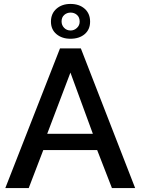

<svg xmlns="http://www.w3.org/2000/svg" viewBox="-20 -956 715 976"><path d="M285 -710H391L667 0H549L474 -193H200L126 0H7ZM452 -276 338 -587 220 -276ZM239 -846Q239 -887 267 -911.5Q295 -936 338 -936Q383 -936 410.5 -911.5Q438 -887 438 -846Q438 -806 410.5 -782.5Q383 -759 338 -759Q295 -759 267 -782.5Q239 -806 239 -846ZM339 -892Q320 -892 306.5 -880Q293 -868 293 -847Q293 -828 306 -814.5Q319 -801 339 -801Q357 -801 371 -814Q385 -827 385 -846Q385 -868 371.5 -880Q358 -892 339 -892Z"/></svg>

Font: Raleway Thin SemiBold
Style: Regular
Weight: 600
Version: Version 4.026